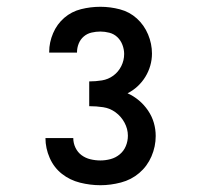

<svg xmlns="http://www.w3.org/2000/svg" viewBox="-20 -863 588 566"><path d="M276 -317Q246 -317 216 -324.5Q186 -332 162.5 -350.5Q139 -369 126.5 -397.5Q114 -426 114 -456H196Q196 -441 202.5 -427.5Q209 -414 220.5 -405.5Q232 -397 246.5 -393.5Q261 -390 276 -390Q291 -390 306 -394Q321 -398 333 -408Q345 -418 351 -432.5Q357 -447 357 -463Q357 -483 347 -501.5Q337 -520 320.5 -532Q304 -544 284 -547Q264 -550 243 -550V-623Q262 -623 280.5 -626Q299 -629 314 -640Q329 -651 337.5 -668Q346 -685 346 -704Q346 -717 341 -730.5Q336 -744 326 -753.5Q316 -763 302.5 -766.5Q289 -770 276 -770Q263 -770 250 -767Q237 -764 227 -755.5Q217 -747 212 -734.5Q207 -722 207 -709V-708H125V-710Q125 -738 136.5 -765Q148 -792 169.5 -810.5Q191 -829 219 -836Q247 -843 276 -843Q305 -843 333.5 -835.5Q362 -828 383.5 -808.5Q405 -789 416.5 -761.5Q428 -734 428 -705Q428 -687 423 -669.5Q418 -652 408.5 -636.5Q399 -621 385.5 -608.5Q372 -596 356 -588Q374 -580 389.5 -567Q405 -554 416.5 -537Q428 -520 433.5 -501Q439 -482 439 -462Q439 -431 426.5 -402Q414 -373 390.5 -353Q367 -333 336.5 -325Q306 -317 276 -317Z"/></svg>

Font: Iosevka Semi-Condensed Medium
Style: Regular
Weight: 500
Monospace: yes
Designer: Belleve Invis
Foundry: Belleve Invis
Version: Version 27.3.5